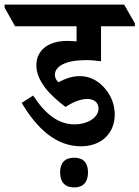

<svg xmlns="http://www.w3.org/2000/svg" viewBox="-76 -645 610 840"><path d="M278 -5C368 -5 426 -62 426 -144C426 -184 412 -222 388 -252C360 -288 321 -312 274 -312C243 -312 213 -303 180 -285C171 -293 164 -304 164 -317C164 -356 213 -382 300 -382C322 -382 347 -380 366 -377V-530H514V-543L467 -625H-56V-612L-10 -530H259V-464C245 -465 231 -466 218 -466C136 -466 83 -426 83 -359C83 -292 141 -229 211 -177C247 -201 279 -212 306 -212C336 -212 355 -196 355 -170C355 -131 308 -101 250 -101C181 -101 124 -143 69 -227L19 -195C87 -80 171 -5 278 -5ZM249 175C288 175 309 152 309 109C309 68 289 45 249 45C208 45 187 67 187 109C187 152 208 175 249 175Z"/></svg>

Font: Noto Serif Devanagari Condensed
Style: Bold
Weight: 700
Width: 3
Designer: Universal Thirst, Indian Type Foundry and the Monotype Design Team
Foundry: Monotype Imaging Inc.
Version: Version 2.004